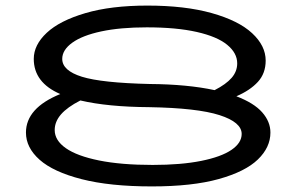

<svg xmlns="http://www.w3.org/2000/svg" viewBox="-20 -655 1062 688"><path d="M949 -180Q949 -127 904 -83.5Q859 -40 764 -13.5Q669 13 524 13Q374 13 272.5 -13Q171 -39 122 -82.5Q73 -126 73 -180Q73 -268 196 -318Q101 -359 101 -444Q101 -494 147.5 -537.5Q194 -581 286 -608Q378 -635 508 -635Q643 -635 739 -608Q835 -581 883.5 -536Q932 -491 932 -438Q932 -392 904 -361.5Q876 -331 827 -310Q890 -286 919.5 -252.5Q949 -219 949 -180ZM203 -444Q203 -402 273.5 -380Q344 -358 517 -354Q652 -353 749 -332Q790 -353 810 -376Q830 -399 830 -428Q830 -465 794 -494.5Q758 -524 685 -540.5Q612 -557 506 -557Q411 -557 343 -542.5Q275 -528 239 -502Q203 -476 203 -444ZM846 -175Q846 -217 766.5 -242.5Q687 -268 515 -271Q366 -272 268 -295Q221 -271 198.5 -245Q176 -219 176 -189Q176 -152 216 -124Q256 -96 335 -80Q414 -64 527 -64Q629 -64 701 -78.5Q773 -93 809.5 -118Q846 -143 846 -175Z"/></svg>

Font: BioRhyme Expanded
Style: Regular
Weight: 400
Width: 7
Designer: Aoife Mooney
Foundry: Aoife Mooney Type
Version: Version 1.000